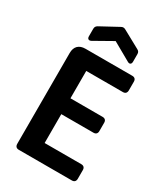

<svg xmlns="http://www.w3.org/2000/svg" viewBox="-221 -1014 970 1112"><g transform="rotate(30 264.0 -458.0)"><path d="M474 -617V-675C474 -691 465 -700 449 -700H136C93 -700 69 -676 69 -633V-26C69 -9 78 0 94 0H449C465 0 474 -9 474 -26V-84C474 -100 465 -109 449 -109H204V-302H419C435 -302 444 -311 444 -327V-383C444 -399 435 -408 419 -408H204V-591H449C465 -591 474 -600 474 -617ZM412 -772V-823C412 -835 408 -842 397 -848L280 -912C270 -918 260 -918 250 -912L132 -848C122 -842 117 -835 117 -823V-772C117 -756 128 -749 143 -757L265 -826L387 -757C401 -749 412 -756 412 -772Z"/></g></svg>

Font: Arvore Sans SemiBold
Style: Regular
Weight: 600
Designer: Jonny Pinhorn (Latin) Dan Schunck (customization for Arvore)
Version: Version 1.000;Glyphs 3.3 (3305)